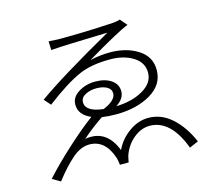

<svg xmlns="http://www.w3.org/2000/svg" viewBox="-110 -899 1221 1076"><g transform="rotate(-15 500.0 -361.5)"><path d="M350.6 -364.3Q350.6 -309.6 453.1 -297.9Q527.3 -329.1 527.3 -369.1Q527.3 -394.5 503.4 -407.7Q479.5 -420.9 442.4 -420.9Q407.2 -420.9 378.9 -406.2Q350.6 -391.6 350.6 -364.3ZM669.9 -758.8 704.1 -718.8Q649.4 -699.2 452.1 -582Q509.8 -595.7 571.3 -595.7Q666 -594.7 731.4 -552.2Q796.9 -509.8 796.9 -433.6Q796.9 -347.7 714.8 -299.3Q632.8 -251 513.7 -251Q468.8 -251 431.6 -256.8Q370.1 -215.8 309.6 -163.1Q435.5 -184.6 487.3 -50.8Q513.7 -107.4 567.4 -146.5Q621.1 -185.5 680.7 -185.5Q755.9 -185.5 816.4 -131.3Q877 -77.1 916 13.7L864.3 36.1Q797.9 -140.6 676.8 -140.6Q627.9 -140.6 584 -105Q540 -69.3 519.5 -12.7Q517.6 -8.8 510.7 27.3H460Q457 0 453.1 -12.7Q416 -127 323.2 -127Q273.4 -127 224.1 -84.5Q174.8 -42 117.2 32.2L70.3 4.9Q136.7 -68.4 222.7 -146.5Q308.6 -224.6 375 -273.4Q305.7 -302.7 305.7 -362.3Q305.7 -405.3 348.6 -432.1Q391.6 -459 445.3 -459Q502.9 -459 538.6 -434.6Q574.2 -410.2 574.2 -369.1Q574.2 -326.2 525.4 -294.9Q616.2 -296.9 681.2 -334Q746.1 -371.1 746.1 -431.6Q746.1 -490.2 691.9 -523.9Q637.7 -557.6 559.6 -557.6Q449.2 -557.6 378.9 -526.4Q295.9 -490.2 174.8 -397.5L141.6 -435.5Q279.3 -534.2 584 -706.1Q324.2 -699.2 254.9 -693.4L252.9 -744.1Q302.7 -741.2 308.6 -741.2Q463.9 -741.2 607.4 -750Q647.5 -751 669.9 -758.8Z"/></g></svg>

Font: Gen Shin Gothic Light
Style: Regular
Weight: 200
Designer: [Source Han Sans]
Ryoko NISHIZUKA  (kana & ideographs); Paul D. Hunt (Latin, Greek & Cyrillic); Wenlong ZHANG  (bopomofo
Version: Version 1.002.20150607